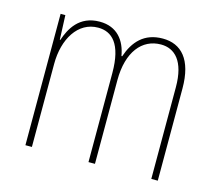

<svg xmlns="http://www.w3.org/2000/svg" viewBox="-82 -706 846 744"><g transform="rotate(15 340.5 -334.5)"><path d="M485 -603C410 -603 371 -558 350 -496H347C337 -556 302 -603 232 -603C149 -603 118 -542 102 -495H100L96 -593H77V-66H103V-399C103 -499 151 -579 232 -579C287 -579 330 -541 330 -423V-66H356V-402C356 -515 408 -579 484 -579C539 -579 582 -539 582 -434V-66H608V-436C608 -552 559 -603 485 -603Z"/></g></svg>

Font: Noto Sans Malayalam UI Condensed Thin
Style: Regular
Weight: 100
Width: 3
Designer: Jelle Bosma - Monotype Design Team
Foundry: Monotype Imaging Inc.
Version: Version 2.104